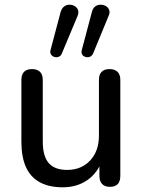

<svg xmlns="http://www.w3.org/2000/svg" viewBox="-20 -788 605 817"><path d="M247 9Q188 9 148.5 -13Q109 -35 90 -78Q71 -121 71 -186V-448Q71 -471 82.5 -482.5Q94 -494 116 -494Q138 -494 150 -482.5Q162 -471 162 -448V-186Q162 -124 187 -94.5Q212 -65 266 -65Q326 -65 363.5 -105Q401 -145 401 -211V-448Q401 -471 412.5 -482.5Q424 -494 446 -494Q468 -494 480 -482.5Q492 -471 492 -448V-40Q492 7 448 7Q426 7 414.5 -5Q403 -17 403 -40V-127L416 -110Q396 -52 351.5 -21.5Q307 9 247 9ZM376 -560Q371 -550 362.5 -546.5Q354 -543 344.5 -545.5Q335 -548 330 -555.5Q325 -563 328 -575L371 -737Q375 -753 385 -760.5Q395 -768 407.5 -768Q420 -768 430 -762.5Q440 -757 444.5 -746Q449 -735 442 -720ZM243 -560Q239 -550 230 -546.5Q221 -543 212 -545.5Q203 -548 197.5 -555.5Q192 -563 195 -575L238 -737Q243 -753 253 -760.5Q263 -768 275.5 -768Q288 -768 298 -762Q308 -756 312 -745.5Q316 -735 310 -720Z"/></svg>

Font: Nunito Medium
Style: Regular
Weight: 500
Designer: Vernon Adams
Foundry: Vernon Adams
Version: Version 3.601